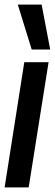

<svg xmlns="http://www.w3.org/2000/svg" viewBox="-26 -810 237 830"><path d="M98 0H-6L79 -541H184ZM111 -596 51 -790H154L191 -596Z"/></svg>

Font: Georama Condensed SemiBold
Style: Italic
Weight: 600
Width: 3
Italic angle: -9°
Designer: Jean-Baptiste Levee
Foundry: Production Type
Version: Version 1.000